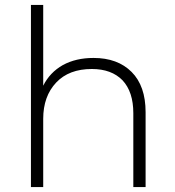

<svg xmlns="http://www.w3.org/2000/svg" viewBox="-20 -762 713 782"><path d="M361 -526Q459 -526 516 -469Q573 -412 573 -305V0H523V-301Q523 -388 479 -435Q434 -481 354 -481Q261 -481 209 -426Q156 -370 156 -278V0H106V-742H156V-413Q183 -467 236 -497Q289 -526 361 -526Z"/></svg>

Font: Montserrat Light Alt1
Style: Light
Weight: 500
Designer: Differentunic
Foundry: Julieta Ulanovsky
Version: 0.1